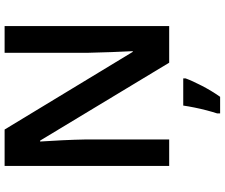

<svg xmlns="http://www.w3.org/2000/svg" viewBox="-91 -663 975 833"><g transform="rotate(-90 396.5 -246.5)"><path d="M700 0H541L203 -560H199Q202 -515 204.5 -463.5Q207 -412 208 -360V0H93V-714H251L588 -158H591Q589 -198 587 -250Q585 -302 584 -351V-714H700ZM473 71Q462 101 440.5 142.5Q419 184 393 221H321V208Q327 190 334 163.5Q341 137 346.5 109.5Q352 82 355 61H473Z"/></g></svg>

Font: Noto Sans Tamil SemiBold
Style: Regular
Weight: 600
Designer: Jelle Bosma - Monotype Design Team
Foundry: Monotype Imaging Inc.
Version: Version 2.004; ttfautohint (v1.8.4.7-5d5b)